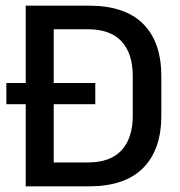

<svg xmlns="http://www.w3.org/2000/svg" viewBox="-20 -659 638 679"><path d="M2.5 -290.5V-365.5H317V-290.5ZM139.5 0V-84.5H291Q370 -84.5 409.8 -127.5Q449.5 -170.5 449.5 -250.5V-389.5Q449.5 -470 409.8 -512.8Q370 -555.5 291 -555.5H139V-639H294.5Q421.5 -639 486 -574.8Q550.5 -510.5 550.5 -390V-250Q550.5 -129.5 486 -64.8Q421.5 0 294.5 0ZM71 0V-639H170V0Z"/></svg>

Font: Anek Gurmukhi Medium
Style: Regular
Weight: 500
Designer: Sarang Kulkarni (Gurmukhi), Yesha Goshar (Latin)
Foundry: Ek Type
Version: Version 1.003